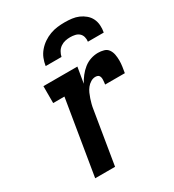

<svg xmlns="http://www.w3.org/2000/svg" viewBox="-179 -843 858 945"><g transform="rotate(-30 250.0 -370.0)"><path d="M82 0 152 -424H88V-520H281L266 -431Q276 -450 290 -468Q304 -486 321.5 -500Q339 -514 360 -521Q381 -528 402 -528Q419 -528 435 -523.5Q451 -519 460 -506Q469 -493 472 -476.5Q475 -460 475 -443Q475 -426 472.5 -409Q470 -392 467 -375H355Q356 -381 356.5 -387Q357 -393 357.5 -399.5Q358 -406 357 -412Q356 -418 353 -423Q350 -428 344 -430Q338 -432 332 -432Q318 -432 305 -424Q292 -416 283 -404.5Q274 -393 268 -379.5Q262 -366 257.5 -352.5Q253 -339 249.5 -325.5Q246 -312 244 -298L195 0ZM147 -600Q150 -621 158 -641Q166 -661 180.5 -678Q195 -695 213.5 -707.5Q232 -720 252.5 -727.5Q273 -735 293.5 -737.5Q314 -740 335 -740Q356 -740 376 -737.5Q396 -735 413.5 -727.5Q431 -720 446 -707.5Q461 -695 469.5 -678Q478 -661 479.5 -640.5Q481 -620 477 -600H387Q389 -614 385.5 -627Q382 -640 372.5 -648.5Q363 -657 349.5 -660Q336 -663 322 -663Q308 -663 294 -660Q280 -657 267.5 -648.5Q255 -640 247.5 -627Q240 -614 237 -600Z"/></g></svg>

Font: Iosevka Gothic
Style: Bold Italic
Weight: 700
Italic angle: -9°
Monospace: yes
Designer: Belleve Invis
Foundry: Belleve Invis
Version: Version 15.5.1; ttfautohint (v1.8.4)